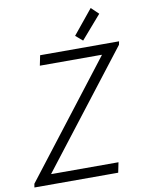

<svg xmlns="http://www.w3.org/2000/svg" viewBox="-99 -999 812 1069"><g transform="rotate(-10 306.5 -465.0)"><path d="M10.7 -20.5 504.9 -660.6V-662.6H154.8L166.5 -719.7H612.8L608.9 -700.7L112.8 -59.1V-57.1H492.7L481 0H7.3ZM377 -792 489.3 -929.7 530.8 -890.1 416.5 -758.3Z"/></g></svg>

Font: Reddit Sans Chocolate Light
Style: Italic
Weight: 300
Italic angle: -11.25°
Designer: Stephen Hutchings
Version: Version 1.013